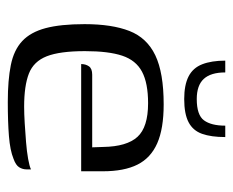

<svg xmlns="http://www.w3.org/2000/svg" viewBox="-74 -532 612 505"><g transform="rotate(90 232.5 -280.0)"><path d="M249 6Q191 6 151.5 -2Q112 -10 88.5 -32Q65 -54 54.5 -93.5Q44 -133 44 -196Q44 -268 62 -314Q80 -360 126 -382Q172 -404 255 -404Q319 -404 357.5 -387Q396 -370 413.5 -335Q431 -300 431 -244V-187H149Q149 -199 155 -207.5Q161 -216 177 -216H368L367 -245Q366 -307 340.5 -335Q315 -363 252 -363Q199 -363 169 -347Q139 -331 127 -295Q115 -259 115 -197Q115 -131 128.5 -96.5Q142 -62 174 -49.5Q206 -37 261 -37Q280 -37 304.5 -38.5Q329 -40 354 -42Q379 -44 398.5 -47.5Q418 -51 426 -55V-43Q426 -33 420.5 -24Q415 -15 398 -9Q376 0 338.5 3Q301 6 249 6ZM241 -458Q204 -458 181.5 -469.5Q159 -481 149.5 -505.5Q140 -530 140 -566H171Q171 -528 188 -509.5Q205 -491 241 -491Q283 -491 297 -510Q311 -529 311 -566H341Q341 -529 332.5 -505Q324 -481 302 -469.5Q280 -458 241 -458Z"/></g></svg>

Font: Genos
Style: Regular
Weight: 400
Designer: Robert E. Leuschke
Foundry: Robert E. Leuschke
Version: Version 1.010